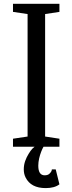

<svg xmlns="http://www.w3.org/2000/svg" viewBox="-20 -756 373 989"><path d="M286.1 193.4Q261.2 212.9 215.3 212.9Q139.2 212.9 111.8 158.2Q102.5 139.6 102.5 116.7Q102.5 93.8 109.6 73.7Q116.7 53.7 127 37.1Q147.9 2 167.5 -4.9Q172.4 -17.6 217.3 -35.2L241.2 -44.4Q198.7 -11.7 181.6 60.1Q177.2 80.1 177.2 97.2Q177.2 147 210 147Q225.6 147 233.9 139.6Q247.1 127.4 247.1 116.7H267.1ZM46.9 -736.3H286.1V-694.8L212.4 -683.6V-52.7L286.1 -41.5V0H46.9V-41.5L122.1 -52.7V-683.6L46.9 -694.8Z"/></svg>

Font: Habibi
Style: Regular
Weight: 400
Designer: Magnus Gaarde
Foundry: Magnus Gaarde
Version: Version 1.001